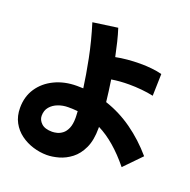

<svg xmlns="http://www.w3.org/2000/svg" viewBox="-153 -992 1191 1201"><g transform="rotate(20 442.5 -391.5)"><path d="M283 59Q237 59 191.5 45Q146 31 108.5 3.5Q71 -24 48.5 -65.5Q26 -107 26 -162Q26 -237 63.5 -293Q101 -349 166.5 -380.5Q232 -412 314 -412Q335 -412 356 -411Q345 -494 324 -600Q303 -706 268 -819L432 -842Q445 -802 456 -756.5Q467 -711 477 -663Q511 -670 553.5 -674Q596 -678 639 -678Q679 -678 716.5 -674Q754 -670 784 -662L780 -516Q743 -524 701 -528Q659 -532 618 -532Q555 -532 501 -523Q507 -485 511.5 -449Q516 -413 520 -379Q617 -347 702 -286.5Q787 -226 859 -142L750 -30Q642 -163 531 -218Q531 -214 531 -209Q531 -129 506.5 -76.5Q482 -24 443.5 5.5Q405 35 362.5 47Q320 59 283 59ZM170 -161Q170 -133 193.5 -111Q217 -89 265 -89Q279 -89 297.5 -93.5Q316 -98 333.5 -111.5Q351 -125 362.5 -151.5Q374 -178 374 -221Q374 -226 373.5 -237Q373 -248 372 -265Q342 -268 309 -268Q273 -268 241.5 -256Q210 -244 190 -220.5Q170 -197 170 -161Z"/></g></svg>

Font: Mochiy Pop P One
Style: Regular
Weight: 400
Designer: FONTDASU
Foundry: FONTDASU / Google Inc. / Adobe
Version: Version 2.000